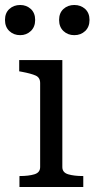

<svg xmlns="http://www.w3.org/2000/svg" viewBox="-39 -750 379 770"><path d="M42 -609Q16 -609 -1.5 -625.5Q-19 -642 -19 -670Q-19 -698 -1.5 -714Q16 -730 42 -730Q67 -730 84.5 -714Q102 -698 102 -670Q102 -642 84.5 -625.5Q67 -609 42 -609ZM259 -609Q233 -609 215.5 -625.5Q198 -642 198 -670Q198 -698 215.5 -714Q233 -730 259 -730Q285 -730 302.5 -714Q320 -698 320 -670Q320 -642 302.5 -625.5Q285 -609 259 -609ZM211 -509V-80Q211 -58 234.5 -51Q258 -44 294 -44H295V0H39V-44H40Q76 -44 99 -51Q122 -58 122 -80V-417Q122 -439 104 -447Q86 -455 49 -462L38 -464V-509Z"/></svg>

Font: Roboto Serif 28pt
Style: Regular
Weight: 400
Designer: Greg Gazdowicz
Foundry: Commercial Type
Version: Version 1.008